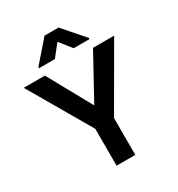

<svg xmlns="http://www.w3.org/2000/svg" viewBox="-219 -1093 1144 1236"><g transform="rotate(-30 352.5 -475.5)"><path d="M351 -408H354L531 -730H688L422 -271V3H283V-271L16 -730H173ZM282 -790H164V-798L300 -954H404L540 -798V-790H422L352 -878Z"/></g></svg>

Font: Sinter Bold
Style: Regular
Weight: 700
Foundry: Adobe & rsms
Version: Version 1.000